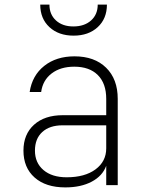

<svg xmlns="http://www.w3.org/2000/svg" viewBox="-20 -805 640 835"><path d="M492 -375V0H442V-84Q426 -40 379 -15Q332 10 264 10Q179 10 130.5 -33Q82 -76 82 -150Q82 -221 128 -262.5Q174 -304 253 -304H442V-375Q442 -442 405.5 -478.5Q369 -515 303 -515Q243 -515 204.5 -485.5Q166 -456 159 -405H109Q120 -477 172.5 -518.5Q225 -560 304 -560Q391 -560 441.5 -510.5Q492 -461 492 -375ZM442 -160V-260H252Q196 -260 164 -231Q132 -202 132 -150Q132 -97 169 -65.5Q206 -34 270 -34Q349 -34 395.5 -68.5Q442 -103 442 -160ZM155 -785H195Q195 -742 223.5 -716Q252 -690 299 -690Q347 -690 376 -716Q405 -742 405 -785H445Q445 -724 405 -687Q365 -650 300 -650Q235 -650 195 -687Q155 -724 155 -785Z"/></svg>

Font: JetBrains Mono Extra Light
Style: Regular
Weight: 200
Monospace: yes
Designer: Philipp Nurullin, Konstantin Bulenkov
Foundry: JetBrains
Version: 2.002